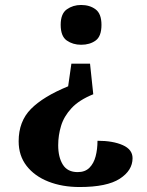

<svg xmlns="http://www.w3.org/2000/svg" viewBox="-20 -560 590 772"><path d="M355 -181Q298 -158 267.5 -125Q237 -92 225.5 -53.8Q214 -15.7 214 24Q214 72 232.7 102Q251.4 132 292.4 132Q322 132 339.5 114.6Q357 97.1 364.5 68.6Q372 40 372 6Q434 6 473.5 23.5Q513 41 513 76Q513 125.4 461.5 158.7Q410 192 300 192Q230 192 174.5 170.1Q119.1 148.3 87 107.1Q55 65.9 55 8Q55 -72 104.5 -122Q154 -172 254 -213L267 -304H342ZM306 -540Q341 -540 364.5 -522.3Q388 -504.7 388 -459.9Q388 -414 364.5 -397Q341 -380 306.3 -380Q273 -380 248.5 -397.1Q224 -414.2 224 -460.2Q224 -505 248.7 -522.5Q273.5 -540 306 -540Z"/></svg>

Font: Noto Serif Test
Style: Regular
Weight: 400
Version: Version 1.000